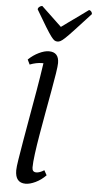

<svg xmlns="http://www.w3.org/2000/svg" viewBox="-64 -1020 535 1069"><g transform="rotate(5 203.5 -485.0)"><path d="M121 12Q63 12 63 -58Q63 -76 70 -119.5Q77 -163 87.5 -225Q98 -287 111 -360Q124 -433 137.5 -511Q151 -589 162 -665Q158 -665 153 -665Q138 -665 121 -661.5Q104 -658 86 -651L73 -678Q100 -704 131.5 -719Q163 -734 187 -734Q243 -734 243 -673Q243 -657 236.5 -615Q230 -573 219.5 -515.5Q209 -458 197.5 -394Q186 -330 175.5 -269Q165 -208 158.5 -158.5Q152 -109 152 -82Q152 -56 175 -56Q194 -56 219 -72L234 -45Q208 -18 176.5 -3Q145 12 121 12ZM229 -792Q220 -792 212.5 -796.5Q205 -801 193 -817Q181 -833 160 -867Q139 -901 104 -961Q104 -969 112 -975.5Q120 -982 128 -982Q173 -939 203 -911Q233 -883 241 -875Q254 -885 281 -904Q308 -923 337.5 -944.5Q367 -966 389 -982Q396 -982 401.5 -975.5Q407 -969 407 -961Q352 -901 320.5 -867Q289 -833 272 -817Q255 -801 246 -796.5Q237 -792 229 -792Z"/></g></svg>

Font: Petrona Medium
Style: Italic
Weight: 500
Italic angle: -9°
Designer: Ringo R. Seeber
Foundry: Ringo R. Seeber
Version: Version 2.001; ttfautohint (v1.8.3)